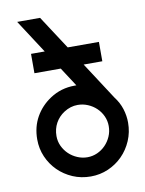

<svg xmlns="http://www.w3.org/2000/svg" viewBox="-82 -773 632 835"><g transform="rotate(-10 234.0 -356.0)"><path d="M141.1 -366.2Q189.9 -398.4 250 -398.4H257.8L203.6 -481.9H87.4V-567.4H147.9L52.2 -714.8H153.3L249.5 -567.4H387.2V-481.9H304.7L411.6 -317.4Q432.1 -291 441.7 -260.7Q451.2 -230.5 451.2 -200.2Q451.2 -157.7 435.3 -120.6Q419.4 -83.5 392.3 -56.2Q365.2 -28.8 328.9 -12.9Q292.5 2.9 251.5 2.9Q209 2.9 172.1 -12.9Q135.3 -28.8 107.9 -55.9Q80.6 -83 64.9 -119.1Q49.3 -155.3 49.3 -195.8Q49.3 -251 73.7 -294.4Q98.1 -337.9 141.1 -366.2ZM187.5 -294.9Q162.6 -278.8 148.4 -253.2Q134.3 -227.5 134.3 -195.8Q134.3 -172.4 144 -151.6Q153.8 -130.9 169.9 -115.5Q186 -100.1 207.3 -91.1Q228.5 -82 251.5 -82Q274.4 -82 295.2 -91.3Q315.9 -100.6 331.5 -116.7Q347.2 -132.8 356.4 -154.1Q365.7 -175.3 365.7 -199.7Q365.7 -223.1 356.2 -243.9Q346.7 -264.6 330.6 -280Q314.5 -295.4 293.2 -304.4Q272 -313.5 248 -313.5Q216.3 -313.5 187.5 -294.9Z"/></g></svg>

Font: Proletarsk
Style: Regular
Weight: 400
Designer: Peter Wiegel, original typeface by Carl Albert Fahrenwaldt 1901
Foundry: Peter Wiegel
Version: Version 1.000 2010 initial release